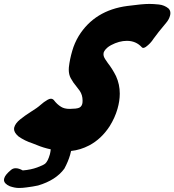

<svg xmlns="http://www.w3.org/2000/svg" viewBox="-30 -770 888 978"><path d="M228.5 -9.3Q191.4 -17.1 157.7 -31.2L136.2 -39.6Q95.7 -52.7 64 -75.2Q41.5 -94.7 41.5 -112.8Q41.5 -117.2 42.5 -121.1Q48.3 -142.1 72.5 -161.6Q96.7 -181.2 126 -199.7Q160.2 -220.7 176.5 -235.6Q192.9 -250.5 212.4 -261.7Q221.7 -267.1 229 -267.1Q237.8 -267.1 244.1 -260.3Q260.7 -238.3 280.8 -226.1Q297.4 -215.3 325.2 -215.3L343.3 -216.3Q355 -216.3 365.7 -218.8Q383.3 -222.2 388.7 -239.7Q390.6 -246.6 390.6 -256.3V-258.3Q390.6 -286.1 376 -307.6L360.4 -328.1Q342.8 -348.6 330.1 -372.1Q320.3 -390.6 320.3 -415Q320.3 -420.9 320.8 -427.2Q325.2 -467.3 337.9 -510.7Q349.1 -550.3 371.1 -586.9Q452.1 -717.8 619.1 -739.7L623.5 -740.2Q695.3 -750 731 -750Q751.5 -750 779.3 -747.1Q807.1 -744.1 828.1 -727.1Q837.9 -717.3 837.9 -703.6Q837.9 -696.8 835.9 -689.5Q830.6 -670.4 816.4 -653.8Q772.9 -602.1 752.4 -573.2Q736.8 -548.3 712.4 -530.8Q704.6 -525.9 699.7 -525.9Q695.3 -525.9 692.4 -529.3Q662.6 -562 616.2 -562Q577.1 -562 535.6 -540Q512.7 -527.8 501.5 -509.8Q499 -505.9 498 -502Q497.1 -498 497.1 -493.7Q497.1 -482.4 505.4 -469.2L519 -449.2Q543 -418.5 561 -382.3Q580.1 -340.3 580.1 -293Q580.1 -255.9 568.4 -215.3Q555.7 -170.9 528.8 -127.4Q486.3 -62 424.3 -29.3Q379.4 -5.9 332 -1Q330.1 8.8 327.1 19Q317.4 52.7 297.9 88.9Q254.9 147.9 164.1 174.8Q137.2 180.7 105 184.6Q85.4 187.5 66.4 187.5Q45.4 187.5 20 178.7Q-9.8 165.5 -9.8 146Q-9.8 142.1 -8.3 137.7Q-3.4 120.1 25.4 96.2Q35.6 86.9 49.8 86.9Q65.9 86.9 85.9 98.1Q127.4 94.7 159.2 83Q190.9 71.3 200.2 63.5Q213.9 51.8 224.1 16.1Q227.1 4.4 228.5 -9.3Z"/></svg>

Font: Weird Comic
Style: Italic
Weight: 400
Italic angle: -16°
Designer: GGBotNet
Foundry: GGBotNet
Version: 0.80